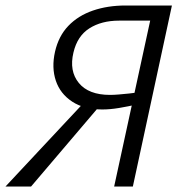

<svg xmlns="http://www.w3.org/2000/svg" viewBox="-43 -678 660 698"><path d="M372 0 503 -603H390Q326 -603 282 -575Q238 -547 224 -487Q208 -420 243.5 -376.5Q279 -333 357 -333Q371 -333 388.5 -334.5Q406 -336 426 -338Q446 -340 466 -343L458 -299Q423 -291 390 -285.5Q357 -280 329 -280Q263 -280 219.5 -308.5Q176 -337 160 -384.5Q144 -432 157 -490Q170 -547 205.5 -584Q241 -621 294.5 -639.5Q348 -658 414 -658H582L440 0ZM-23 0 278 -322 327 -302 70 0Z"/></svg>

Font: Ysabeau
Style: Italic
Weight: 400
Italic angle: -12°
Designer: Christian Thalmann (Catharsis Fonts)
Version: Version 2.000;gftools[0.9.27.dev2+g8671c4b]